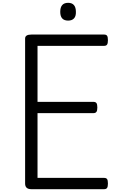

<svg xmlns="http://www.w3.org/2000/svg" viewBox="-20 -1341 834 1361"><path d="M202 0Q180 0 169 -10Q158 -20 158 -40V-1068Q158 -1082 169 -1089Q180 -1096 202 -1096H718Q733 -1096 739 -1087.5Q745 -1079 745 -1056Q745 -1034 739 -1025Q733 -1016 718 -1016H246V-619H642Q657 -619 663.5 -610.5Q670 -602 670 -579Q670 -557 663.5 -548Q657 -539 642 -539H246V-80H718Q733 -80 739 -71.5Q745 -63 745 -40Q745 -18 739 -9Q733 0 718 0ZM463 -1195Q435 -1195 421 -1210.5Q407 -1226 407 -1257Q407 -1289 421 -1305Q435 -1321 463 -1321Q490 -1321 504 -1305Q518 -1289 518 -1257Q519 -1226 504.5 -1210.5Q490 -1195 463 -1195Z"/></svg>

Font: Playwrite FR Moderne
Style: Regular
Weight: 400
Designer: Veronika Burian, José Scaglione
Foundry: TypeTogether
Version: Version 1.002